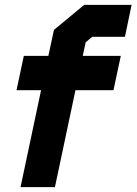

<svg xmlns="http://www.w3.org/2000/svg" viewBox="-20 -770 562 790"><path d="M64.5 0 149 -399H48L78 -540H179L202 -647L326.5 -750H521.5L494 -618.5H359.5L332.5 -596L320.5 -540H477L447 -399H290.5L206 0ZM150.5 -71H150L234.5 -470H397H234.5L266.5 -619L345 -684H442.5V-683.5H345L267 -619L235 -470H127H235Z"/></svg>

Font: Tourney Black
Style: Italic
Weight: 900
Italic angle: -12°
Version: Version 1.015